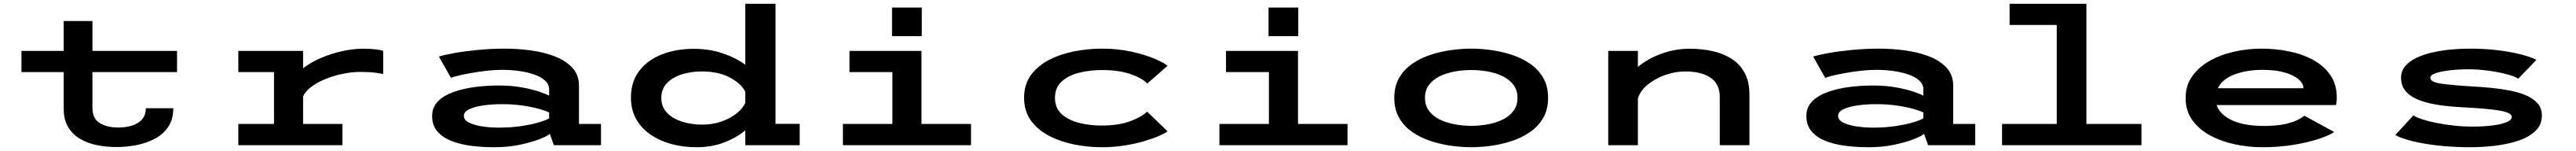

<svg xmlns="http://www.w3.org/2000/svg" viewBox="-20 -770 13683 801"><path d="M318.5 -192V-387.5H94V-500H318.5V-658.5H471V-500H920.5V-387.5H471V-199.5Q471 -141 509.8 -117.2Q548.5 -93.5 608 -93.5Q647 -93.5 680.2 -103.5Q713.5 -113.5 734 -136Q754.5 -158.5 754.5 -196H900.5Q900.5 -137.5 874.2 -98Q848 -58.5 803.8 -34.8Q759.5 -11 706 -0.5Q652.5 10 598 10Q544 10 494 -0.2Q444 -10.5 404.5 -34Q365 -57.5 341.8 -96.2Q318.5 -135 318.5 -192Z M1246 0V-112.5H1435.5V-387.5H1246V-500H1590V-408Q1631.5 -440 1686.5 -463.2Q1741.5 -486.5 1799.2 -499Q1857 -511.5 1907 -511.5Q1950 -511.5 1977.2 -508Q2004.5 -504.5 2015.5 -500V-377Q2003.5 -380.5 1971.8 -384.5Q1940 -388.5 1892.5 -388.5Q1853.5 -388.5 1807.2 -379.8Q1761 -371 1716.8 -354Q1672.5 -337 1638.5 -313Q1604.5 -289 1590 -259V-112.5H1799V0Z M2605 11Q2539 11 2479.5 3Q2420 -5 2374.2 -23.8Q2328.5 -42.5 2302 -74.5Q2275.5 -106.5 2275.5 -154.5Q2275.5 -202 2307.2 -233.2Q2339 -264.5 2391.2 -282.8Q2443.5 -301 2506 -308.8Q2568.5 -316.5 2629.5 -316.5Q2698 -316.5 2754.5 -306Q2811 -295.5 2848.2 -282.5Q2885.5 -269.5 2897 -262.5V-295.5Q2897 -323.5 2874.8 -343.2Q2852.5 -363 2815.8 -375.5Q2779 -388 2734.5 -393.8Q2690 -399.5 2645.5 -399.5Q2606.5 -399.5 2563.8 -394.5Q2521 -389.5 2481.8 -382.5Q2442.5 -375.5 2414 -368.5Q2385.5 -361.5 2375.5 -357L2311.5 -470Q2340 -479 2394.8 -488.8Q2449.5 -498.5 2519.5 -505.2Q2589.5 -512 2663 -512Q2728.5 -512 2797.2 -503Q2866 -494 2924.5 -472Q2983 -450 3019.2 -411.8Q3055.5 -373.5 3055.5 -315.5V-112.5H3172.5V0H2922L2900.5 -60Q2889 -49 2846.8 -32.2Q2804.5 -15.5 2741.8 -2.2Q2679 11 2605 11ZM2627.5 -93Q2697.5 -93 2754.5 -102Q2811.5 -111 2848.8 -122.8Q2886 -134.5 2897 -142.5V-173Q2885.5 -180 2850.2 -190.5Q2815 -201 2762.2 -209.2Q2709.5 -217.5 2645 -217.5Q2594.5 -217.5 2548.2 -211Q2502 -204.5 2473 -190.8Q2444 -177 2444 -156Q2444 -133 2472.2 -119.2Q2500.5 -105.5 2543 -99.2Q2585.5 -93 2627.5 -93Z M3679 11Q3608.5 11 3545.8 -6.2Q3483 -23.5 3434.8 -56.8Q3386.5 -90 3359 -139.2Q3331.5 -188.5 3331.5 -252Q3331.5 -337 3376.2 -394.8Q3421 -452.5 3496.8 -481.8Q3572.5 -511 3665.5 -511Q3749 -511 3819.5 -487Q3890 -463 3939 -426.5V-750H4099.5V-113H4228V0H3939V-78.5Q3894 -40.5 3827.8 -14.8Q3761.5 11 3679 11ZM3493 -250.5Q3493 -202 3524 -170.8Q3555 -139.5 3604.5 -124.2Q3654 -109 3710.5 -109Q3768 -109 3815.8 -126.5Q3863.5 -144 3895.8 -170.8Q3928 -197.5 3939 -225V-283.5Q3918.5 -325.5 3858 -358.2Q3797.5 -391 3708 -391Q3652.5 -391 3603.2 -376Q3554 -361 3523.5 -329.8Q3493 -298.5 3493 -250.5Z M4718.5 -730H4876.5V-578.5H4718.5ZM4457.5 0V-112.5H4720.5V-387.5H4492.5V-500H4875V-112.5H5138V0Z M5833 11Q5761 11 5688.2 -3.2Q5615.5 -17.5 5554.8 -48.5Q5494 -79.5 5457 -129.5Q5420 -179.5 5420 -251Q5420 -323 5457 -372.8Q5494 -422.5 5554.8 -453.2Q5615.5 -484 5688.5 -498Q5761.5 -512 5833 -512Q5918 -512 5991 -495.8Q6064 -479.5 6114.2 -458Q6164.5 -436.5 6182 -421L6074.5 -327Q6046.5 -356 5984.5 -377.2Q5922.5 -398.5 5832.5 -398.5Q5769 -398.5 5712.2 -384.2Q5655.5 -370 5619.8 -337.8Q5584 -305.5 5584 -251Q5584 -197.5 5619.2 -165.2Q5654.5 -133 5710.8 -118.5Q5767 -104 5831 -104Q5922 -104 5984.8 -127.5Q6047.5 -151 6073.5 -178L6182 -73.5Q6170.5 -64 6139 -50Q6107.5 -36 6060.5 -22Q6013.5 -8 5955.5 1.5Q5897.5 11 5833 11Z M6718.5 -730H6876.5V-578.5H6718.5ZM6457.5 0V-112.5H6720.5V-387.5H6492.5V-500H6875V-112.5H7138V0Z M7795.5 11Q7746.5 11 7690.8 3.5Q7635 -4 7581 -21.5Q7527 -39 7483 -69Q7439 -99 7412.8 -144Q7386.5 -189 7386.5 -251Q7386.5 -313 7412.8 -357.8Q7439 -402.5 7483 -432.5Q7527 -462.5 7580.8 -479.8Q7634.5 -497 7690.2 -504.5Q7746 -512 7795.5 -512Q7844.5 -512 7900 -504.5Q7955.5 -497 8009.2 -479.8Q8063 -462.5 8107 -432.5Q8151 -402.5 8177.2 -357.8Q8203.5 -313 8203.5 -251Q8203.5 -189 8177.2 -144Q8151 -99 8107 -69Q8063 -39 8009.2 -21.5Q7955.5 -4 7900 3.5Q7844.5 11 7795.5 11ZM7795.5 -102.5Q7841 -102.5 7884.8 -110.8Q7928.5 -119 7963.8 -136.5Q7999 -154 8020 -182.5Q8041 -211 8041 -251Q8041 -291 8020 -319.2Q7999 -347.5 7963.5 -365Q7928 -382.5 7884.5 -390.5Q7841 -398.5 7795.5 -398.5Q7750 -398.5 7706.2 -390.5Q7662.5 -382.5 7627 -365Q7591.5 -347.5 7570.5 -319.2Q7549.5 -291 7549.5 -251Q7549.5 -211 7570.5 -182.5Q7591.5 -154 7627 -136.5Q7662.5 -119 7706.2 -110.8Q7750 -102.5 7795.5 -102.5Z M8523 0V-500H8680.5V-415Q8733 -459 8805.8 -485.2Q8878.5 -511.5 8956 -511.5Q9019 -511.5 9076 -499Q9133 -486.5 9177.5 -458.5Q9222 -430.5 9247.5 -383.8Q9273 -337 9273 -268.5V0H9115.5V-256Q9115.5 -324.5 9066.5 -357.8Q9017.5 -391 8931.5 -391Q8878.5 -391 8825.5 -372.2Q8772.5 -353.5 8732.8 -321.2Q8693 -289 8680.5 -248V0Z M9905 11Q9839 11 9779.5 3Q9720 -5 9674.2 -23.8Q9628.5 -42.5 9602 -74.5Q9575.5 -106.5 9575.5 -154.5Q9575.5 -202 9607.2 -233.2Q9639 -264.5 9691.2 -282.8Q9743.5 -301 9806 -308.8Q9868.5 -316.5 9929.5 -316.5Q9998 -316.5 10054.5 -306Q10111 -295.5 10148.2 -282.5Q10185.5 -269.5 10197 -262.5V-295.5Q10197 -323.5 10174.8 -343.2Q10152.5 -363 10115.8 -375.5Q10079 -388 10034.5 -393.8Q9990 -399.5 9945.5 -399.5Q9906.5 -399.5 9863.8 -394.5Q9821 -389.5 9781.8 -382.5Q9742.5 -375.5 9714 -368.5Q9685.5 -361.5 9675.5 -357L9611.5 -470Q9640 -479 9694.8 -488.8Q9749.5 -498.5 9819.5 -505.2Q9889.5 -512 9963 -512Q10028.5 -512 10097.2 -503Q10166 -494 10224.5 -472Q10283 -450 10319.2 -411.8Q10355.5 -373.5 10355.5 -315.5V-112.5H10472.5V0H10222L10200.5 -60Q10189 -49 10146.8 -32.2Q10104.5 -15.5 10041.8 -2.2Q9979 11 9905 11ZM9927.5 -93Q9997.5 -93 10054.5 -102Q10111.5 -111 10148.8 -122.8Q10186 -134.5 10197 -142.5V-173Q10185.5 -180 10150.2 -190.5Q10115 -201 10062.2 -209.2Q10009.5 -217.5 9945 -217.5Q9894.5 -217.5 9848.2 -211Q9802 -204.5 9773 -190.8Q9744 -177 9744 -156Q9744 -133 9772.2 -119.2Q9800.5 -105.5 9843 -99.2Q9885.5 -93 9927.5 -93Z M10615 0V-112.5H10905.5V-637.5H10655V-750H11063V-112.5H11355.5V0Z M11997 11Q11923.5 11 11851.2 -4.5Q11779 -20 11720 -51.8Q11661 -83.5 11625.5 -133Q11590 -182.5 11590 -250Q11590 -316 11624.8 -365.2Q11659.5 -414.5 11718 -447.2Q11776.5 -480 11848.2 -496Q11920 -512 11994 -512Q12069.5 -512 12141 -497.2Q12212.5 -482.5 12269.2 -451.2Q12326 -420 12359.5 -370.8Q12393 -321.5 12393 -252.5Q12393 -237.5 12391.5 -227.8Q12390 -218 12388.5 -212.5H11754.5Q11771.5 -162.5 11836 -132.2Q11900.5 -102 12004.5 -102Q12070.5 -102 12113.5 -111Q12156.5 -120 12182.2 -132.5Q12208 -145 12221 -156L12379 -70Q12357.5 -53.5 12301.2 -34.5Q12245 -15.5 12166 -2.2Q12087 11 11997 11ZM11999.5 -399.5Q11915 -399.5 11850 -375.2Q11785 -351 11761 -302H12215.5V-304Q12215.5 -327 12190.5 -349Q12165.5 -371 12117.2 -385.2Q12069 -399.5 11999.5 -399.5Z M13101 11Q13015 11 12936.2 2.5Q12857.5 -6 12797 -20.8Q12736.5 -35.5 12704 -53.5L12800 -158Q12815 -147.5 12847.5 -137Q12880 -126.5 12923.5 -117.8Q12967 -109 13015.8 -103.8Q13064.5 -98.5 13112 -98.5Q13172 -98.5 13219.8 -104.5Q13267.5 -110.5 13295 -122Q13322.5 -133.5 13322.5 -150Q13322.5 -172.5 13259 -183.2Q13195.5 -194 13069.5 -200.5Q13006.5 -203.5 12947 -211.2Q12887.5 -219 12839.5 -235.8Q12791.5 -252.5 12763 -281.8Q12734.5 -311 12734.5 -357.5Q12734.5 -394.5 12758 -421Q12781.5 -447.5 12820.5 -465.2Q12859.5 -483 12907.5 -493.2Q12955.5 -503.5 13005 -507.8Q13054.5 -512 13098.5 -512Q13183.5 -512 13254.8 -502.8Q13326 -493.5 13377.5 -479.8Q13429 -466 13453.5 -452.5L13357 -352.5Q13340.5 -364.5 13297.2 -376Q13254 -387.5 13199.2 -395Q13144.5 -402.5 13092.5 -402.5Q13044.5 -402.5 12997.8 -397.5Q12951 -392.5 12920.5 -382.5Q12890 -372.5 12890 -357.5Q12890 -334.5 12947.8 -326.2Q13005.5 -318 13112 -311.5Q13160 -309 13211.8 -304Q13263.5 -299 13311.8 -289.8Q13360 -280.5 13398.5 -264Q13437 -247.5 13459.8 -221.5Q13482.5 -195.5 13482.5 -157.5Q13482.5 -108 13448.2 -75.2Q13414 -42.5 13357.8 -23.8Q13301.5 -5 13234.2 3Q13167 11 13101 11Z"/></svg>

Font: Trispace Expanded SemiBold
Style: Regular
Weight: 600
Width: 7
Designer: Tyler Finck
Foundry: Etcetera Type Company
Version: Version 1.210; ttfautohint (v1.8.3)